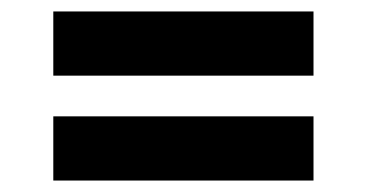

<svg xmlns="http://www.w3.org/2000/svg" viewBox="-20 -503 640 335"><path d="M73 -483V-371H527V-483ZM73 -188H527V-300H73Z"/></svg>

Font: LT Wave Mono Bold
Style: Regular
Weight: 700
Designer: Daniel Lyons
Version: Version 2.5 (Glyphs App)